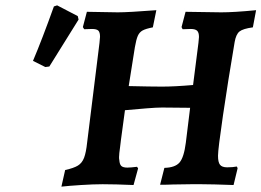

<svg xmlns="http://www.w3.org/2000/svg" viewBox="-20 -687 975 716"><path d="M935 -649 923 -585Q886 -580 873 -569.5Q860 -559 855 -530Q830 -383 811.5 -256.5Q793 -130 793 -106Q793 -82 800.5 -72.5Q808 -63 827 -63Q848 -63 863 -66Q864 -64 865 -62.5Q866 -61 866 -59L851 3Q770 0 732 0H692L624 1Q605 2 577 2L593 -61Q633 -62 649.5 -81Q666 -100 673 -155L689 -285L584 -286Q564 -286 527 -283Q490 -280 446 -276L431 -165L428 -140Q424 -112 424 -101Q424 -93 425 -90Q426 -74 432.5 -68Q439 -62 455 -62Q467 -62 491 -65L495 -59L478 3Q409 0 363 0Q329 0 282 3Q235 6 209 9L223 -53Q255 -60 270.5 -69.5Q286 -79 293.5 -98.5Q301 -118 305 -156L351 -527Q353 -545 353 -550Q353 -567 346.5 -573Q340 -579 323 -579L294 -578L289 -586L304 -643L419 -641Q459 -641 563 -649L550 -585Q524 -580 512 -573.5Q500 -567 494 -553.5Q488 -540 483 -511L460 -366Q544 -364 584 -364Q631 -364 700 -370L720 -527Q722 -543 722 -549Q722 -566 715 -572.5Q708 -579 691 -579L661 -578L657 -586L672 -643L805 -641Q853 -641 935 -649ZM164 -439 149 -437 103 -460Q137 -540 181 -663L193 -667L270 -627L273 -614Z"/></svg>

Font: Alegreya SC
Style: Bold Italic
Weight: 700
Italic angle: -7°
Designer: Juan Pablo del Peral
Foundry: Huerta Tipografica
Version: Version 2.007; ttfautohint (v1.6)